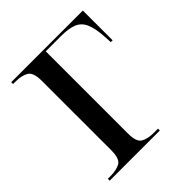

<svg xmlns="http://www.w3.org/2000/svg" viewBox="-155 -637 739 739"><g transform="rotate(-45 214.5 -268.0)"><path d="M21 0V-10H33Q69 -10 88.5 -21.5Q108 -33 108 -78V-457Q108 -502 88 -514Q68 -526 33 -526H21V-536H411V-374H401L399 -408Q396 -454 384.5 -480Q373 -506 348.5 -516Q324 -526 282 -526H199V-78Q199 -33 218.5 -21.5Q238 -10 273 -10H294V0Z"/></g></svg>

Font: Noto Serif Display SemiCondensed
Style: Regular
Weight: 400
Width: 4
Designer: Monotype Design Team
Foundry: Monotype Imaging Inc.
Version: Version 2.009